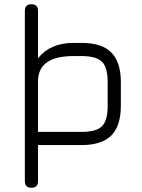

<svg xmlns="http://www.w3.org/2000/svg" viewBox="-20 -684 669 904"><path d="M97 169V-633Q97 -664 128 -664Q159 -664 159 -633V-410Q217 -482 326 -482H364Q459 -482 504 -437Q549 -392 549 -297V-186Q549 -91 504 -46Q459 -1 364 -1H159V169Q159 200 128 200Q97 200 97 169ZM159 -63H364Q433 -63 460 -89.5Q487 -116 487 -186V-297Q487 -367 460 -393.5Q433 -420 364 -420H326Q159 -420 159 -301Z"/></svg>

Font: Jura Medium
Style: Regular
Weight: 500
Designer: Daniel Johnson, Alexei Vanyashin
Foundry: Daniel Johnson
Version: Version 5.103